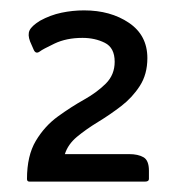

<svg xmlns="http://www.w3.org/2000/svg" viewBox="-20 -583 336 370"><path d="M105 -286H229Q246 -286 256.5 -280Q267 -274 267 -254V-238Q267 -233 259 -233H37Q32 -233 32 -238Q32 -283 49 -311.5Q66 -340 91.5 -358.5Q117 -377 142 -391Q167 -405 184 -422Q201 -439 201 -464Q201 -491 182 -500.5Q163 -510 139 -510Q108 -510 85 -499Q62 -488 57 -484Q49 -478 45 -487L38 -503Q33 -516 37 -524.5Q41 -533 57 -543Q77 -554 98.5 -558.5Q120 -563 142 -563Q193 -563 228.5 -539Q264 -515 264 -471Q264 -440 249.5 -417.5Q235 -395 213.5 -378.5Q192 -362 169 -348Q146 -334 128.5 -319.5Q111 -305 105 -286Z"/></svg>

Font: Zain
Style: Regular
Weight: 400
Designer: Zain,Boutros
Foundry: Mobile Telecommunications Company (Zain), 2024
Version: Version 1.51; ttfautohint (v1.8.4)